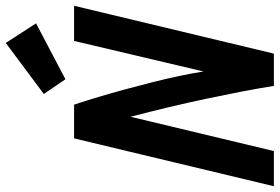

<svg xmlns="http://www.w3.org/2000/svg" viewBox="-185 -798 970 666"><g transform="rotate(-90 300.0 -465.0)"><path d="M-13 0 153 -693H270Q283 -654 296.5 -609Q310 -564 323 -516Q336 -468 348 -420.5Q360 -373 369.5 -328Q379 -283 385 -244L491 -693H613L447 0H335Q326 -57 314.5 -116Q303 -175 290 -236.5Q277 -298 261.5 -363Q246 -428 228 -497L109 0ZM358 -723 307 -798 484 -930 552 -825Z"/></g></svg>

Font: Ubuntu Sans Mono
Style: Bold Italic
Weight: 700
Italic angle: -13.5°
Monospace: yes
Designer: Dalton Maag Ltd
Foundry: Dalton Maag Ltd
Version: Version 1.006